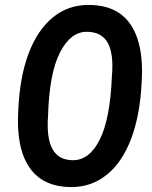

<svg xmlns="http://www.w3.org/2000/svg" viewBox="-20 -749 616 779"><path d="M270 10Q154 10 99.5 -69.5Q45 -149 54 -300Q60 -437 96 -532Q132 -627 194 -678Q256 -729 339 -729Q417 -729 466.5 -694Q516 -659 538.5 -589.5Q561 -520 555 -420Q549 -285 513 -188.5Q477 -92 414.5 -41Q352 10 270 10ZM276 -99Q343 -99 385 -183Q427 -267 434 -440Q442 -531 417 -575.5Q392 -620 332 -620Q266 -620 223 -535.5Q180 -451 175 -280Q168 -189 193 -144Q218 -99 276 -99Z"/></svg>

Font: Nunitoga
Style: Bold Italic
Weight: 700
Italic angle: -9°
Designer: Vernon Adams
Foundry: Vernon Adams
Version: Version 1.0